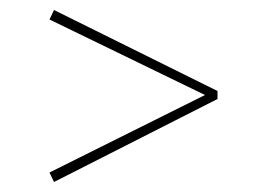

<svg xmlns="http://www.w3.org/2000/svg" viewBox="-20 -523 535 384"><path d="M88 -503 415 -341V-325L88 -159L79 -178L390 -333L79 -484Z"/></svg>

Font: FiraGO Thin
Style: Regular
Weight: 100
Designer: bBox Type
Foundry: bBox Type GmbH
Version: Version 1.001;PS 001.001;hotconv 1.0.88;makeotf.lib2.5.64775